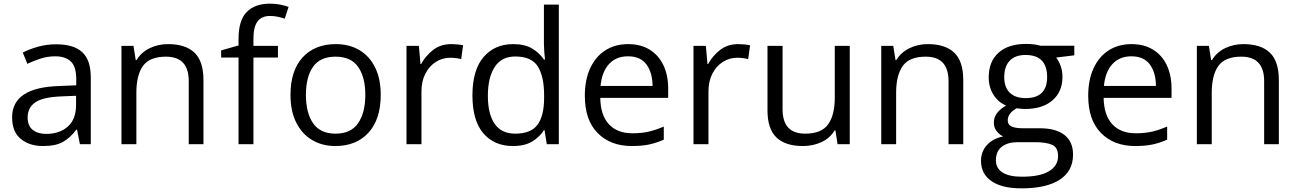

<svg xmlns="http://www.w3.org/2000/svg" viewBox="-20 -785 7062 1045"><path d="M285.6 -543.9Q381.3 -543.9 427.7 -501Q474.1 -458 474.1 -363.8V0H415L399.4 -79.1H395.5Q361.8 -34.7 322.5 -12.5Q283.2 9.8 213.9 9.8Q140.6 9.8 93.3 -28.8Q45.9 -67.4 45.9 -147Q45.9 -227.1 109.4 -270Q172.9 -313 302.7 -316.9L395 -320.8V-353.5Q395 -422.9 365.2 -450.7Q335.4 -478.5 281.2 -478.5Q239.3 -478.5 201.2 -466.3Q163.1 -454.1 128.9 -437.5L104 -499Q140.1 -517.6 187 -530.8Q233.9 -543.9 285.6 -543.9ZM394 -263.7 312.5 -260.3Q212.4 -256.3 171.4 -227.5Q130.4 -198.7 130.4 -146Q130.4 -100.1 158.2 -78.1Q186 -56.2 231.9 -56.2Q303.2 -56.2 348.6 -95.7Q394 -135.3 394 -214.4Z M894.5 -544.9Q989.7 -544.9 1038.6 -498.3Q1087.4 -451.7 1087.4 -348.6V0H1007.3V-343.3Q1007.3 -476.6 883.3 -476.6Q794.4 -476.6 758.3 -426.3Q722.2 -376 722.2 -280.3V0H641.1V-535.2H706.5L718.8 -458H723.1Q749 -500.5 794.7 -522.7Q840.3 -544.9 894.5 -544.9Z M1492.7 -471.7H1359.4V0H1278.3V-471.7H1183.6V-510.7L1278.3 -537.6V-573.2Q1278.3 -674.3 1322.8 -719.7Q1367.2 -765.1 1449.2 -765.1Q1480 -765.1 1505.6 -759.8Q1531.2 -754.4 1550.8 -747.6L1529.8 -683.6Q1513.2 -689 1492.4 -693.6Q1471.7 -698.2 1450.2 -698.2Q1403.8 -698.2 1381.6 -668.2Q1359.4 -638.2 1359.4 -574.2V-535.2H1492.7Z M2052.2 -268.6Q2052.2 -136.7 1986.1 -63.5Q1919.9 9.8 1804.7 9.8Q1733.4 9.8 1678.2 -23.2Q1623 -56.2 1592 -118.4Q1561 -180.7 1561 -268.6Q1561 -400.4 1627.2 -472.7Q1693.4 -544.9 1808.1 -544.9Q1881.3 -544.9 1936.3 -512.2Q1991.2 -479.5 2021.7 -417.7Q2052.2 -356 2052.2 -268.6ZM1645 -268.6Q1645 -171.4 1683.8 -114.5Q1722.7 -57.6 1806.6 -57.6Q1890.1 -57.6 1929.2 -114.7Q1968.3 -171.9 1968.3 -268.6Q1968.3 -364.7 1929.4 -420.7Q1890.6 -476.6 1806.2 -476.6Q1722.7 -476.6 1683.8 -421.4Q1645 -366.2 1645 -268.6Z M2435.5 -544.9Q2470.2 -544.9 2500.5 -538.6L2490.2 -463.4Q2460.9 -470.7 2430.7 -470.7Q2387.7 -470.7 2352.1 -448Q2316.4 -425.3 2295.2 -384Q2273.9 -342.8 2273.9 -287.1V0H2192.4V-535.2H2259.8L2268.6 -436.5H2272Q2296.4 -481.4 2337.4 -513.2Q2378.4 -544.9 2435.5 -544.9Z M2771.5 9.8Q2669.9 9.8 2610.6 -59.6Q2551.3 -128.9 2551.3 -265.6Q2551.3 -403.8 2611.8 -474.4Q2672.4 -544.9 2772.9 -544.9Q2836.4 -544.9 2876.5 -520.8Q2916.5 -496.6 2940.4 -460.9H2946.3Q2944.3 -476.1 2942.4 -502.4Q2940.4 -528.8 2940.4 -545.4V-759.8H3021.5V0H2956.1L2943.8 -76.2H2940.4Q2917.5 -40 2877 -15.1Q2836.4 9.8 2771.5 9.8ZM2784.2 -57.6Q2870.1 -57.6 2905.8 -106.4Q2941.4 -155.3 2941.4 -251.5V-266.1Q2941.4 -368.2 2907.5 -422.9Q2873.5 -477.5 2784.2 -477.5Q2709.5 -477.5 2672.4 -420.2Q2635.3 -362.8 2635.3 -263.7Q2635.3 -165 2672.1 -111.3Q2709 -57.6 2784.2 -57.6Z M3398.9 -544.9Q3467.3 -544.9 3516.1 -514.6Q3564.9 -484.4 3590.8 -429.9Q3616.7 -375.5 3616.7 -302.7V-252.4H3247.1Q3248.5 -158.2 3293.9 -108.9Q3339.4 -59.6 3421.9 -59.6Q3472.7 -59.6 3511.7 -68.8Q3550.8 -78.1 3592.8 -96.2V-24.9Q3552.2 -6.8 3512.5 1.5Q3472.7 9.8 3418.5 9.8Q3302.7 9.8 3232.9 -60.8Q3163.1 -131.3 3163.1 -263.7Q3163.1 -350.1 3192.1 -413.3Q3221.2 -476.6 3274.2 -510.7Q3327.1 -544.9 3398.9 -544.9ZM3397.9 -478.5Q3333 -478.5 3294.4 -436Q3255.9 -393.6 3248.5 -317.4H3531.7Q3531.2 -389.2 3498.8 -433.8Q3466.3 -478.5 3397.9 -478.5Z M3997.6 -544.9Q4032.2 -544.9 4062.5 -538.6L4052.2 -463.4Q4022.9 -470.7 3992.7 -470.7Q3949.7 -470.7 3914.1 -448Q3878.4 -425.3 3857.2 -384Q3835.9 -342.8 3835.9 -287.1V0H3754.4V-535.2H3821.8L3830.6 -436.5H3834Q3858.4 -481.4 3899.4 -513.2Q3940.4 -544.9 3997.6 -544.9Z M4605 -535.2V0H4538.6L4526.9 -75.2H4522.5Q4497.6 -33.2 4451.4 -11.7Q4405.3 9.8 4350.1 9.8Q4254.4 9.8 4205.8 -36.9Q4157.2 -83.5 4157.2 -184.6V-535.2H4239.3V-190.4Q4239.3 -57.6 4361.8 -57.6Q4450.7 -57.6 4487.1 -107.9Q4523.4 -158.2 4523.4 -253.4V-535.2Z M5029.8 -544.9Q5125 -544.9 5173.8 -498.3Q5222.7 -451.7 5222.7 -348.6V0H5142.6V-343.3Q5142.6 -476.6 5018.6 -476.6Q4929.7 -476.6 4893.6 -426.3Q4857.4 -376 4857.4 -280.3V0H4776.4V-535.2H4841.8L4854 -458H4858.4Q4884.3 -500.5 4929.9 -522.7Q4975.6 -544.9 5029.8 -544.9Z M5539.1 240.2Q5433.6 240.2 5376.5 200.9Q5319.3 161.6 5319.3 90.8Q5319.3 40.5 5351.3 4.9Q5383.3 -30.8 5439.9 -42.5Q5418.9 -52.2 5404.1 -71.8Q5389.2 -91.3 5389.2 -116.7Q5389.2 -146 5405.5 -168.2Q5421.9 -190.4 5455.6 -210.9Q5413.6 -228 5387.5 -268.8Q5361.3 -309.6 5361.3 -363.8Q5361.3 -450.2 5414.6 -498Q5467.8 -545.9 5564.5 -545.9Q5610.4 -545.9 5643.6 -536.1H5827.1V-483.9L5728.5 -471.7Q5743.2 -452.6 5752.9 -425.8Q5762.7 -398.9 5762.7 -366.2Q5762.7 -286.1 5708.5 -239Q5654.3 -191.9 5559.6 -191.9Q5537.1 -191.9 5513.7 -195.8Q5464.8 -168.9 5464.8 -129.4Q5464.8 -106 5486.1 -96.4Q5507.3 -86.9 5545.4 -86.9H5639.6Q5727.1 -86.9 5773.7 -50.3Q5820.3 -13.7 5820.3 56.6Q5820.3 145.5 5748 192.9Q5675.8 240.2 5539.1 240.2ZM5562.5 -251Q5679.2 -251 5679.2 -365.7Q5679.2 -485.8 5561.5 -485.8Q5505.9 -485.8 5475.8 -454.8Q5445.8 -423.8 5445.8 -364.3Q5445.8 -309.6 5476.1 -280.3Q5506.3 -251 5562.5 -251ZM5541.5 176.8Q5640.6 176.8 5689.7 146.7Q5738.8 116.7 5738.8 64.9Q5738.8 17.1 5706.1 2.9Q5673.3 -11.2 5611.8 -11.2H5519Q5464.4 -11.2 5432.4 13.7Q5400.4 38.6 5400.4 87.9Q5400.4 131.3 5437 154.1Q5473.6 176.8 5541.5 176.8Z M6138.7 -544.9Q6207 -544.9 6255.9 -514.6Q6304.7 -484.4 6330.6 -429.9Q6356.4 -375.5 6356.4 -302.7V-252.4H5986.8Q5988.3 -158.2 6033.7 -108.9Q6079.1 -59.6 6161.6 -59.6Q6212.4 -59.6 6251.5 -68.8Q6290.5 -78.1 6332.5 -96.2V-24.9Q6292 -6.8 6252.2 1.5Q6212.4 9.8 6158.2 9.8Q6042.5 9.8 5972.7 -60.8Q5902.8 -131.3 5902.8 -263.7Q5902.8 -350.1 5931.9 -413.3Q5960.9 -476.6 6013.9 -510.7Q6066.9 -544.9 6138.7 -544.9ZM6137.7 -478.5Q6072.8 -478.5 6034.2 -436Q5995.6 -393.6 5988.3 -317.4H6271.5Q6271 -389.2 6238.5 -433.8Q6206.1 -478.5 6137.7 -478.5Z M6747.6 -544.9Q6842.8 -544.9 6891.6 -498.3Q6940.4 -451.7 6940.4 -348.6V0H6860.4V-343.3Q6860.4 -476.6 6736.3 -476.6Q6647.5 -476.6 6611.3 -426.3Q6575.2 -376 6575.2 -280.3V0H6494.1V-535.2H6559.6L6571.8 -458H6576.2Q6602.1 -500.5 6647.7 -522.7Q6693.4 -544.9 6747.6 -544.9Z"/></svg>

Font: Open Sans
Style: Regular
Weight: 400
Designer: Monotype Design Team
Foundry: Monotype Imaging Inc.
Version: Version 3.000; ttfautohint (v1.8.4)